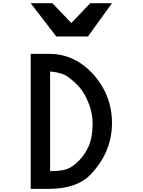

<svg xmlns="http://www.w3.org/2000/svg" viewBox="-20 -1198 905 1218"><path d="M297.9 -112.3V-744.1L318.4 -742.2Q380.9 -733.4 409.2 -711.9Q485.4 -656.2 517.6 -595.7Q567.4 -503.9 567.4 -417Q567.4 -319.3 538.1 -260.7Q498 -179.7 426.8 -135.7Q386.7 -112.3 304.7 -112.3ZM174.8 0H292Q467.8 0 555.7 -91.8Q690.4 -234.4 690.4 -417Q690.4 -599.6 563.5 -735.4Q448.2 -856.4 292 -856.4H174.8ZM174.8 -1177.7 336.9 -966.8H538.1L690.4 -1177.7H552.7L432.6 -1051.8L312.5 -1177.7Z"/></svg>

Font: OCR-B
Style: Regular
Weight: 400
Version: 1.1